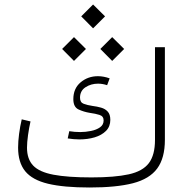

<svg xmlns="http://www.w3.org/2000/svg" viewBox="-20 -834 841 854"><path d="M341.3 -761.2 394 -814 447.3 -761.2 394 -708ZM426.3 -616.2 479 -668.9 532.2 -616.2 479 -563ZM256.3 -616.2 309.1 -668.9 362.3 -616.2 309.1 -563ZM333.5 -213.9Q320.3 -213.9 307.1 -215.1Q293.9 -216.3 281.2 -218.3L288.1 -250.5Q299.3 -248.5 312 -247.6Q324.7 -246.6 336.9 -246.6Q360.4 -246.6 384.5 -251.5Q408.7 -256.3 424.8 -267.6Q440.9 -278.8 440.9 -298.3Q440.9 -316.9 422.9 -322.8Q404.8 -328.6 379.4 -332Q352.5 -336.4 329.3 -347.2Q306.2 -357.9 306.2 -393.1Q306.2 -440.4 338.6 -467.8Q371.1 -495.1 415.5 -495.1Q440.9 -495.1 467.8 -485.4L456.5 -455.1Q436 -461.9 416 -461.9Q384.8 -461.9 360.4 -446Q335.9 -430.2 335.9 -399.4Q335.9 -378.4 352.3 -372.3Q368.7 -366.2 391.6 -362.8Q411.6 -360.4 429.7 -355.2Q447.8 -350.1 459.2 -337.6Q470.7 -325.2 470.7 -300.8Q470.7 -271 451.4 -251.7Q432.1 -232.4 400.9 -223.1Q369.6 -213.9 333.5 -213.9ZM386.7 -44.9Q490.7 -44.9 552.7 -58.6Q614.7 -72.3 642.1 -108.4Q669.4 -144.5 669.4 -211.9V-624H713.4V-211.9Q713.4 -130.9 679.2 -84.5Q645 -38.1 571.3 -19Q497.6 0 378.4 0Q263.2 0 193.4 -16.8Q123.5 -33.7 92 -72.5Q60.5 -111.3 60.5 -177.7Q60.5 -204.6 64.9 -238.5Q69.3 -272.5 76.7 -303.2L115.7 -293.9Q109.4 -266.6 104.7 -233.4Q100.1 -200.2 100.1 -177.2Q100.1 -126.5 127.4 -97.7Q154.8 -68.8 217.8 -56.9Q280.8 -44.9 386.7 -44.9Z"/></svg>

Font: Estedad-FD ExtraLight
Style: Regular
Weight: 200
Designer: Amin Abedi
Version: Version 7.3